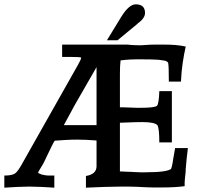

<svg xmlns="http://www.w3.org/2000/svg" viewBox="-23 -862 934 887"><path d="M520 -676H471L537 -784Q573 -842 604 -842Q647 -842 647 -802Q647 -777 611 -752H612ZM337 -562Q344 -574 348 -583Q352 -592 352 -596Q346 -599 303 -599H264V-656H567Q571 -655 579 -654.5Q587 -654 596.5 -653.5Q606 -653 615 -653Q624 -653 630 -653Q653 -655 671 -655.5Q689 -656 697 -656H734Q763 -656 787.5 -654Q812 -652 835 -647Q827 -612 821 -571.5Q815 -531 813 -485H757Q757 -558 754 -570V-571Q752 -577 741 -581Q733 -583 708 -586Q697 -587 672 -587.5Q647 -588 612 -588Q597 -588 577 -587Q557 -586 534 -583Q531 -559 531 -521V-366Q540 -366 553 -366Q566 -366 580 -365Q597 -364 608.5 -364Q620 -364 628 -364Q690 -364 702 -373Q711 -382 713 -441H771V-204H713Q713 -270 704 -284Q690 -298 634 -298Q623 -298 601 -297.5Q579 -297 531 -295V-70Q536 -70 541 -70Q546 -70 553 -69Q558 -69 566.5 -68.5Q575 -68 582 -68Q585 -68 587 -68L596 -67Q599 -67 601 -67Q615 -66 626 -66Q637 -66 647 -66Q701 -66 731.5 -70.5Q762 -75 768 -83Q770 -88 771.5 -95.5Q773 -103 775 -113V-112Q775 -113 775 -114L776 -119Q776 -120 776 -121L786 -178H845Q842 -154 839 -126Q836 -98 835 -81Q835 -77 834.5 -66.5Q834 -56 832 -44Q832 -41 831.5 -38Q831 -35 831 -33Q830 -26 830 -17.5Q830 -9 830 -2Q788 4 725 4H683Q663 4 609 1H610Q587 0 569 0Q551 0 537 0Q505 0 460.5 1.5Q416 3 374 5V-49Q423 -57 423 -94V-213Q398 -215 375.5 -216Q353 -217 333 -217Q308 -217 282 -215.5Q256 -214 229 -212H230Q227 -212 177 -106V-107Q175 -102 170.5 -95.5Q166 -89 160 -78Q153 -67 153 -63Q154 -62 157 -61Q159 -60 162 -59Q165 -58 169 -56H168Q177 -54 185.5 -52.5Q194 -51 204 -51H228V5Q200 3 168 1.5Q136 0 113 0Q90 0 57.5 1.5Q25 3 -3 5V-51Q35 -51 48 -62Q59 -70 76 -100ZM423 -552 323 -378 272 -284H423Z"/></svg>

Font: New Athena Unicode
Style: Bold
Weight: 700
Designer: J. Rusten 1997; rev. by R. Hancock 2001, 2002, rev. by D. Mastronarde 2002-2021
Foundry: Society for Classical Studies (formerly American Philological Association)
Version: Version 5.008